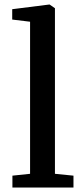

<svg xmlns="http://www.w3.org/2000/svg" viewBox="-20 -840 376 860"><path d="M114.7 -61.5V-742.7L34.7 -752.4V-798.8L201.2 -819.8H202.1L226.1 -803.2V-61.5L309.1 -53.2V0H35.6V-53.2Z"/></svg>

Font: Merriweather
Style: Regular
Weight: 400
Designer: Eben Sorkin
Foundry: Eben Sorkin
Version: Version 1.584; ttfautohint (v1.8.1)